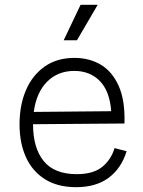

<svg xmlns="http://www.w3.org/2000/svg" viewBox="-20 -764 594 796"><path d="M296 12Q218 12 165.5 -21.5Q113 -55 87 -113.5Q61 -172 61 -248Q61 -328 87.5 -390Q114 -452 165 -488Q216 -524 289 -524Q350 -524 397.5 -496Q445 -468 472 -408Q499 -348 496 -252L117 -249V-248Q117 -151 161 -96.5Q205 -42 298 -42Q366 -42 403 -71.5Q440 -101 455 -150L505 -137Q483 -66 430.5 -27Q378 12 296 12ZM288 -470Q220 -470 175.5 -425.5Q131 -381 120 -300L441 -303Q435 -386 394 -428Q353 -470 288 -470ZM299 -597H244L314 -744H385Z"/></svg>

Font: Bricolage Grotesque 10pt ExtraLight
Style: Regular
Weight: 200
Designer: Mathieu Triay
Foundry: Atelier Triay
Version: Version 1.000; ttfautohint (v1.8.4.7-5d5b);gftools[0.9.32]